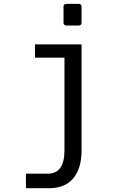

<svg xmlns="http://www.w3.org/2000/svg" viewBox="-20 -780 642 1008"><path d="M329.1 -646H392.6C402.3 -646 408.2 -651.4 408.2 -660.6V-745.1C408.2 -754.4 402.3 -759.8 392.6 -759.8H329.1C319.3 -759.8 313.5 -754.4 313.5 -745.1V-660.6C313.5 -651.4 319.3 -646 329.1 -646ZM116.2 208H240.2C347.7 208 408.2 136.7 408.2 9.8V-546.9H163.6V-477.1H318.4V9.8C318.4 91.3 289.1 131.8 230.5 131.8H116.2Z"/></svg>

Font: Hack
Style: Regular
Weight: 400
Monospace: yes
Designer: Christopher Simpkins
Foundry: Christopher Simpkins
Version: Version 2.010